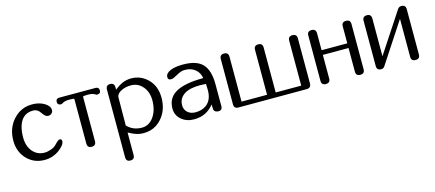

<svg xmlns="http://www.w3.org/2000/svg" viewBox="-52 -1008 3897 1720"><g transform="rotate(-15 1896.0 -148.0)"><path d="M396 -43.5Q334 4.9 253.9 4.9Q155.8 4.9 90.8 -63Q25.9 -130.9 25.9 -234.4Q25.9 -349.1 96.2 -427.2Q167 -505.4 271.5 -505.4Q336.4 -505.4 384.3 -477.1Q431.6 -448.7 431.6 -410.2Q431.6 -393.1 418.9 -380.9Q406.2 -368.7 388.7 -368.7Q365.2 -368.7 348.6 -389.2Q327.6 -418.9 320.8 -425.8Q298.8 -449.7 264.6 -449.7Q207.5 -449.7 172.4 -415Q142.6 -385.3 128.9 -333Q118.2 -290.5 118.2 -238.3Q118.2 -159.7 160.2 -108.9Q202.6 -58.6 269.5 -58.6Q298.3 -58.6 330.6 -70.3Q362.3 -82 377.9 -98.1Q387.7 -108.4 399.9 -120.6Q418.9 -138.2 427.7 -138.2L439.5 -136.7Q448.7 -131.8 448.7 -117.2Q448.7 -84.5 396 -43.5Z M864.3 -500.5Q891.6 -497.1 891.6 -469.7Q891.6 -439 860.4 -439Q853.5 -439 847.2 -441.9Q847.2 -445.3 820.8 -455.1Q808.6 -460 773.4 -460L737.3 -458Q731.4 -456.5 731.4 -451.2V-41.5Q731.4 0 690.9 0Q650.9 0 650.9 -41.5V-451.2Q650.9 -456.5 645 -458L609.4 -460Q574.2 -460 562 -455.1Q535.6 -444.8 535.6 -441.9Q529.3 -439 522.5 -439Q491.2 -439 491.2 -469.7Q491.2 -497.1 518.6 -500.5Z M1279.8 -109.4Q1322.8 -169.9 1322.8 -263.2Q1322.8 -339.8 1279.8 -390.1Q1236.8 -440.9 1171.4 -440.9Q1119.6 -440.9 1080.6 -420.9Q1041.5 -400.9 1036.1 -370.6L1034.2 -105Q1088.9 -48.8 1170.4 -48.8Q1236.8 -48.8 1279.8 -109.4ZM1338.4 -440.4Q1408.2 -374 1408.2 -263.2Q1408.2 -148.9 1341.8 -73.7Q1275.4 2 1174.3 2H1164.6Q1141.6 2 1118.2 -4.4Q1081.5 -13.7 1034.2 -40L1033.7 -39.6V168.5Q1033.7 208.5 994.1 208.5Q954.6 208.5 954.6 168.5V-460.9Q955.6 -500.5 994.1 -500.5Q1033.2 -500.5 1033.7 -460.9V-438Q1072.8 -469.2 1106.9 -483.9Q1145.5 -500.5 1189 -500.5Q1275.4 -500.5 1338.4 -440.4Z M1770 -87.4Q1826.7 -129.4 1826.7 -221.2L1824.7 -279.3Q1794.9 -281.7 1768.6 -281.7Q1674.8 -281.7 1624 -249.5Q1568.4 -213.4 1568.4 -148.9Q1568.4 -108.9 1596.7 -83Q1624.5 -57.6 1669.4 -57.6Q1730 -57.6 1770 -87.4ZM1851.1 -441.9Q1906.2 -383.3 1906.2 -253.9V-50.8Q1906.2 -13.2 1868.7 -13.2L1860.4 -14.2Q1827.1 -19 1826.7 -52.7V-87.4Q1789.1 -45.4 1752 -25.4Q1703.6 0 1641.6 0Q1571.3 0 1523.9 -40.5Q1477.1 -81.5 1477.1 -142.1Q1477.1 -236.3 1551.3 -283.2Q1633.8 -335.9 1814.5 -335.9Q1806.2 -388.2 1768.6 -418.5Q1731.4 -449.2 1674.3 -449.2Q1652.3 -449.2 1637.2 -443.8Q1621.6 -439 1589.8 -421.4Q1563.5 -407.2 1554.7 -403.8Q1545.9 -400.4 1535.2 -400.4Q1522.9 -400.4 1517.1 -403.8Q1505.9 -410.2 1505.9 -427.7Q1505.9 -461.4 1550.3 -481Q1594.7 -500.5 1670.4 -500.5Q1795.9 -500.5 1851.1 -441.9Z M2685.5 -500.5Q2725.6 -500.5 2725.6 -460.4V-39.6Q2725.6 -5.9 2691.9 -0.5L2050.8 0Q2010.7 0 2010.7 -39.6V-460.4Q2010.7 -500.5 2050.8 -500.5Q2091.3 -500.5 2091.3 -460.4V-43.5H2328.1V-460.4Q2328.1 -500.5 2368.2 -500.5Q2408.2 -500.5 2408.2 -460.4V-43.5H2645V-460.4Q2645 -500.5 2685.5 -500.5Z M3222.7 -40Q3222.7 0 3182.1 0Q3141.6 0 3141.6 -40V-259.3H2903.3V-40Q2903.3 0 2862.8 0Q2822.3 0 2822.3 -40V-460.9Q2822.3 -500.5 2862.8 -500.5Q2902.8 -500.5 2903.3 -460.9V-302.7H3141.6V-460.9Q3142.1 -500.5 3182.1 -500.5Q3222.7 -500.5 3222.7 -460.9Z M3735.4 -40Q3735.4 0 3694.8 0Q3654.3 0 3654.3 -40V-392.6L3411.1 -22Q3399.9 0 3375.5 0Q3335 0 3335 -40V-460.4Q3335 -500.5 3375.5 -500.5Q3415.5 -500.5 3416 -460.4V-109.4L3660.2 -481L3662.6 -484.4Q3674.8 -500.5 3694.8 -500.5Q3735.4 -500.5 3735.4 -460.4Z"/></g></svg>

Font: inglobal
Style: Regular
Weight: 400
Designer: Andrey Kochetov, Denis Davydov, Evgeny Yurtaev
Foundry: inglobal
Version: Version 1.00 September 25, 2014, initial release